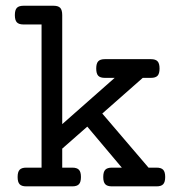

<svg xmlns="http://www.w3.org/2000/svg" viewBox="-20 -661 640 681"><path d="M565.9 -33.2Q565.9 -15.1 558.8 -7.6Q551.8 0 535.2 0H377Q360.4 0 353.3 -7.6Q346.2 -15.1 346.2 -33.2Q346.2 -51.3 353.3 -58.8Q360.4 -66.4 377 -66.4H412.1L289.6 -211.9L200.7 -133.8V-66.4H236.3Q252.9 -66.4 260 -58.8Q267.1 -51.3 267.1 -33.2Q267.1 -15.1 260 -7.6Q252.9 0 236.3 0H73.2Q56.6 0 49.6 -7.6Q42.5 -15.1 42.5 -33.2Q42.5 -51.3 49.6 -58.8Q56.6 -66.4 73.2 -66.4H127.4V-574.2H63.5Q46.9 -574.2 39.8 -581.8Q32.7 -589.4 32.7 -607.4Q32.7 -625.5 39.8 -633.1Q46.9 -640.6 63.5 -640.6H169.9Q186.5 -640.6 193.6 -633.1Q200.7 -625.5 200.7 -607.4V-220.7L386.7 -384.8H352.1Q335.4 -384.8 328.4 -392.3Q321.3 -399.9 321.3 -418Q321.3 -436 328.4 -443.6Q335.4 -451.2 352.1 -451.2H515.1Q531.7 -451.2 538.8 -443.6Q545.9 -436 545.9 -418Q545.9 -399.9 538.8 -392.3Q531.7 -384.8 515.1 -384.8H486.3L342.8 -258.3L506.8 -66.4H535.2Q551.8 -66.4 558.8 -58.8Q565.9 -51.3 565.9 -33.2Z"/></svg>

Font: Courier Prime
Style: Regular
Weight: 400
Designer: Alan Dague-Greene, Quote-Unquote Apps
Foundry: Quote-Unquote Apps
Version: Version 3.018